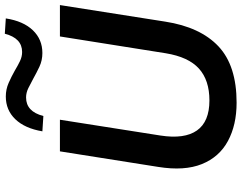

<svg xmlns="http://www.w3.org/2000/svg" viewBox="-120 -848 978 777"><g transform="rotate(-90 368.5 -459.0)"><path d="M342 10Q252 10 187 -25Q122 -60 93.5 -130.5Q65 -201 82 -307L145 -705H273L209 -298Q194 -201 229.5 -150.5Q265 -100 351 -100Q433 -100 480 -142.5Q527 -185 542 -277L610 -705H737L670 -279Q648 -137 570 -63.5Q492 10 342 10ZM288 -772 226 -776Q238 -847 275 -885.5Q312 -924 367 -924Q396 -924 422 -912.5Q448 -901 471 -888Q491 -876 509.5 -867Q528 -858 547 -858Q603 -858 621 -928L683 -924Q672 -853 635 -814.5Q598 -776 543 -776Q513 -776 487.5 -788Q462 -800 439 -813Q419 -824 400.5 -833Q382 -842 363 -842Q306 -842 288 -772Z"/></g></svg>

Font: Nunito Sans
Style: Bold Italic
Weight: 700
Italic angle: -9°
Designer: Vernon Adams
Foundry: Vernon Adams
Version: Version 3.006; ttfautohint (v1.8.3)